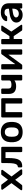

<svg xmlns="http://www.w3.org/2000/svg" viewBox="2066 -2636 580 4753"><g transform="rotate(-90 2356.5 -260.0)"><path d="M44 0Q35 0 28.5 -6.5Q22 -13 22 -22Q22 -25 23.5 -29Q25 -33 29 -39L199 -267L41 -481Q38 -486 36.5 -490Q35 -494 35 -498Q35 -507 41.5 -513.5Q48 -520 57 -520H144Q156 -520 162 -514Q168 -508 171 -503L284 -353L397 -503Q401 -508 406.5 -514Q412 -520 424 -520H507Q516 -520 522.5 -513.5Q529 -507 529 -499Q529 -494 527.5 -490Q526 -486 523 -481L363 -265L534 -39Q538 -33 539.5 -29Q541 -25 541 -22Q541 -13 534.5 -6.5Q528 0 519 0H428Q417 0 411 -5.5Q405 -11 401 -16L281 -175L159 -16Q155 -11 149.5 -5.5Q144 0 132 0Z M614 0Q603 0 596 -7Q589 -14 589 -25V-87Q589 -109 612 -111Q642 -113 660 -139Q678 -165 686.5 -219.5Q695 -274 695 -361V-496Q695 -506 701.5 -513Q708 -520 719 -520H1074Q1084 -520 1091 -513Q1098 -506 1098 -496V-24Q1098 -14 1091 -7Q1084 0 1074 0H991Q980 0 973.5 -7Q967 -14 967 -24V-414H820V-347Q820 -251 809.5 -184.5Q799 -118 774.5 -77.5Q750 -37 710.5 -18.5Q671 0 614 0Z M1463 10Q1383 10 1328.5 -18Q1274 -46 1245.5 -97Q1217 -148 1213 -216Q1212 -234 1212 -260Q1212 -286 1213 -304Q1217 -373 1246.5 -423.5Q1276 -474 1330.5 -502Q1385 -530 1463 -530Q1541 -530 1595.5 -502Q1650 -474 1679.5 -423.5Q1709 -373 1713 -304Q1714 -286 1714 -260Q1714 -234 1713 -216Q1709 -148 1680.5 -97Q1652 -46 1597.5 -18Q1543 10 1463 10ZM1463 -89Q1516 -89 1545 -122.5Q1574 -156 1577 -221Q1578 -236 1578 -260Q1578 -284 1577 -299Q1574 -364 1545 -397.5Q1516 -431 1463 -431Q1410 -431 1381 -397.5Q1352 -364 1349 -299Q1348 -284 1348 -260Q1348 -236 1349 -221Q1352 -156 1381 -122.5Q1410 -89 1463 -89Z M1849 0Q1839 0 1832 -7Q1825 -14 1825 -24V-496Q1825 -506 1832 -513Q1839 -520 1849 -520H2277Q2288 -520 2294.5 -513Q2301 -506 2301 -496V-24Q2301 -14 2294.5 -7Q2288 0 2277 0H2194Q2184 0 2177 -7Q2170 -14 2170 -24V-414H1956V-24Q1956 -14 1949.5 -7Q1943 0 1932 0Z M2765 0Q2755 0 2748 -7Q2741 -14 2741 -24V-194Q2716 -172 2679.5 -161.5Q2643 -151 2597 -151Q2506 -151 2456.5 -194.5Q2407 -238 2407 -335V-496Q2407 -506 2414 -513Q2421 -520 2431 -520H2517Q2527 -520 2534 -513Q2541 -506 2541 -496V-342Q2541 -302 2562.5 -284.5Q2584 -267 2632 -267Q2681 -267 2711 -280Q2741 -293 2741 -326V-496Q2741 -506 2748 -513Q2755 -520 2765 -520H2855Q2865 -520 2872 -513Q2879 -506 2879 -496V-24Q2879 -14 2872 -7Q2865 0 2855 0Z M3037 0Q3028 0 3021 -7Q3014 -14 3014 -23V-496Q3014 -506 3021 -513Q3028 -520 3038 -520H3121Q3132 -520 3138.5 -513Q3145 -506 3145 -496V-101L3110 -126L3385 -504Q3390 -511 3396 -515.5Q3402 -520 3412 -520H3488Q3497 -520 3504 -513.5Q3511 -507 3511 -498V-24Q3511 -14 3504 -7Q3497 0 3487 0H3404Q3393 0 3386.5 -7Q3380 -14 3380 -24V-401L3417 -396L3140 -16Q3136 -10 3129.5 -5Q3123 0 3113 0Z M3661 0Q3651 0 3644 -7Q3637 -14 3637 -24V-496Q3637 -506 3644 -513Q3651 -520 3661 -520H3743Q3753 -520 3760 -513Q3767 -506 3767 -496V-317H3839L3961 -504Q3965 -511 3971.5 -515.5Q3978 -520 3989 -520H4078Q4088 -520 4094 -515Q4100 -510 4100 -502Q4100 -499 4098.5 -495.5Q4097 -492 4095 -489L3951 -270L4116 -31Q4121 -25 4121 -18Q4121 -10 4115 -5Q4109 0 4100 0H3999Q3989 0 3982.5 -4Q3976 -8 3971 -15L3839 -211H3767V-24Q3767 -14 3760 -7Q3753 0 3743 0Z M4359 10Q4307 10 4265 -10.5Q4223 -31 4198.5 -65.5Q4174 -100 4174 -143Q4174 -213 4231 -254.5Q4288 -296 4380 -310L4517 -330V-351Q4517 -393 4496 -416Q4475 -439 4424 -439Q4388 -439 4365.5 -424.5Q4343 -410 4332 -386Q4324 -373 4309 -373H4230Q4219 -373 4213.5 -379Q4208 -385 4208 -395Q4209 -411 4221.5 -434Q4234 -457 4259.5 -478.5Q4285 -500 4326 -515Q4367 -530 4425 -530Q4488 -530 4531.5 -514.5Q4575 -499 4601 -473Q4627 -447 4639 -412Q4651 -377 4651 -338V-24Q4651 -14 4644 -7Q4637 0 4627 0H4546Q4535 0 4528.5 -7Q4522 -14 4522 -24V-63Q4509 -45 4487 -28Q4465 -11 4433.5 -0.5Q4402 10 4359 10ZM4393 -85Q4428 -85 4456.5 -100Q4485 -115 4501.5 -146.5Q4518 -178 4518 -226V-247L4418 -231Q4359 -222 4330 -202Q4301 -182 4301 -153Q4301 -131 4314.5 -115.5Q4328 -100 4349 -92.5Q4370 -85 4393 -85Z"/></g></svg>

Font: Rubik Light Medium
Style: Regular
Weight: 500
Version: Version 2.104